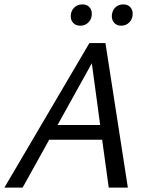

<svg xmlns="http://www.w3.org/2000/svg" viewBox="-25 -854 678 874"><path d="M440 -218H199L78 0H-5L382 -658H455L557 0H470ZM431 -285 393 -566 237 -285ZM297 -780Q297 -803 312 -818.5Q327 -834 350 -834Q370 -834 381.5 -822Q393 -810 393 -791Q393 -768 378 -752.5Q363 -737 341 -737Q321 -737 309 -749Q297 -761 297 -780ZM484 -780Q484 -803 498.5 -818.5Q513 -834 536 -834Q556 -834 567.5 -822Q579 -810 579 -791Q579 -768 564 -752.5Q549 -737 526 -737Q507 -737 495.5 -749.5Q484 -762 484 -780Z"/></svg>

Font: Ysabeau Medium
Style: Italic
Weight: 500
Italic angle: -12°
Designer: Christian Thalmann (Catharsis Fonts)
Version: Version 0.003